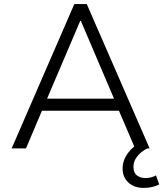

<svg xmlns="http://www.w3.org/2000/svg" viewBox="-20 -725 798 938"><path d="M37 0 343 -705H404L711 0H640L553 -203L590 -184H157L193 -203L107 0ZM372 -623 204 -229 180 -243H567L543 -229L375 -623ZM682 193Q636 193 607.5 167Q579 141 579 98Q579 59 604.5 23.5Q630 -12 674 -34L701 0Q686 6 670 19Q654 32 643 50Q632 68 632 90Q632 119 649 132Q666 145 690 145Q702 145 715.5 142Q729 139 742 132L758 176Q745 183 725.5 188Q706 193 682 193Z"/></svg>

Font: Nunito Sans 9pt Light
Style: Regular
Weight: 300
Version: Version 3.101;gftools[0.9.27]